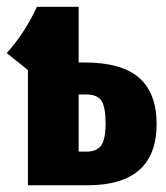

<svg xmlns="http://www.w3.org/2000/svg" viewBox="-22 -551 494 571"><path d="M229 -365.2Q340.3 -365.2 392.1 -319.3Q443.8 -273.4 443.8 -182.1Q443.8 0 237.8 0H61V-342.8L-2 -393.1Q50.8 -451.2 87.9 -530.8H211.9V-365.2ZM235.8 -100.1Q265.6 -100.1 278.8 -118.4Q292 -136.7 292 -184.1Q292 -232.4 279.8 -251.2Q267.6 -270 234.9 -270H211.9V-100.1Z"/></svg>

Font: Fira Sans Compressed
Style: Bold
Weight: 700
Width: 1
Designer: Carrois Corporate & Edenspiekermann AG
Foundry: Carrois Corporate GbR & Edenspiekermann AG
Version: Version 4.203;PS 004.203;hotconv 1.0.88;makeotf.lib2.5.64775